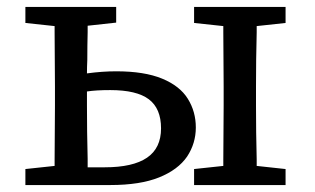

<svg xmlns="http://www.w3.org/2000/svg" viewBox="-20 -532 905 552"><path d="M716 -284V-228Q716 -152 718 -73V-55L801 -46V-36V0H538V-46L622 -55Q622 -63 622 -73L623 -228V-284L622 -439Q622 -449 622 -457L538 -466V-512H801V-466L718 -457V-439Q716 -360 716 -284ZM230 -269V-229Q230 -153 232 -75V-51H281Q362 -51 402.5 -78.5Q443 -106 443 -163Q443 -220 408 -246.5Q373 -273 297 -273Q256 -273 230 -269ZM138 -228V-284L137 -439Q137 -449 137 -457L53 -466V-476V-512H314V-467L232 -458V-440Q231 -401 231 -360Q230 -339 230 -321Q274 -327 314 -327Q395 -327 446 -306Q497 -285 520 -248Q543 -211 543 -165.5Q543 -120 518 -82Q492 -44 437.5 -22Q383 0 297 0H53V-46L137 -55Q137 -63 137 -73Z"/></svg>

Font: Early Summer Mincho Screen
Style: Regular
Weight: 400
Designer: GuiWonder
Version: Version 1.002